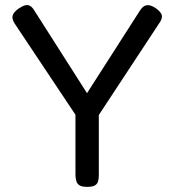

<svg xmlns="http://www.w3.org/2000/svg" viewBox="-20 -717 678 748"><path d="M587 -685Q608 -670 610.5 -657Q613 -644 600 -626L365 -269V-34Q365 -21 362 -10.5Q359 0 349.5 5.5Q340 11 320 11Q300 11 290.5 5.5Q281 0 277.5 -11Q274 -22 274 -36V-270L38 -624Q26 -642 29 -655.5Q32 -669 53 -684Q68 -694 78.5 -696.5Q89 -699 98 -693.5Q107 -688 115 -674L319 -354L524 -674Q533 -688 541.5 -693Q550 -698 561 -696.5Q572 -695 587 -685Z"/></svg>

Font: Fredoka Light
Style: Regular
Weight: 400
Version: Version 2.001